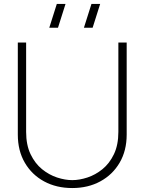

<svg xmlns="http://www.w3.org/2000/svg" viewBox="-20 -935 730 970"><path d="M448 -795H404L442 -915H486ZM273 -795H229L267 -915H311ZM345 15Q265 15 203 -18.5Q141 -52 105.5 -112.8Q70 -173.5 70 -255V-720H112V-269Q112 -202.5 134.5 -155.8Q157 -109 192.5 -80.2Q228 -51.5 268.5 -38.2Q309 -25 345 -25Q381 -25 421.5 -38.2Q462 -51.5 497.5 -80.2Q533 -109 555.5 -155.8Q578 -202.5 578 -269V-720H620V-255Q620 -174 584.5 -113.2Q549 -52.5 487 -18.8Q425 15 345 15Z"/></svg>

Font: Manrope ExtraLight ExtraLight
Style: Regular
Weight: 250
Version: Version 4.501